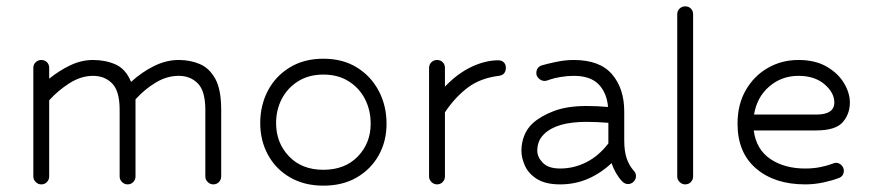

<svg xmlns="http://www.w3.org/2000/svg" viewBox="-20 -581 2755 605"><path d="M652 0Q642 0 634.5 -7.5Q627 -15 627 -25V-235Q627 -294 603.5 -318Q580 -342 543 -342Q506 -342 471 -321Q436 -300 407 -268V-25Q407 -15 400 -7.5Q393 0 382 0Q372 0 364.5 -7.5Q357 -15 357 -25V-235Q357 -294 333.5 -318Q310 -342 273 -342Q236 -342 200 -319.5Q164 -297 135 -265V-25Q135 -15 128 -7.5Q121 0 110 0Q100 0 92.5 -7.5Q85 -15 85 -25V-367Q85 -378 92.5 -385Q100 -392 110 -392Q121 -392 128 -385Q135 -378 135 -367V-333Q167 -359 202 -375.5Q237 -392 273 -392Q312 -392 344 -378Q376 -364 393 -323Q427 -354 465.5 -373Q504 -392 543 -392Q580 -392 610 -379Q640 -366 658.5 -332.5Q677 -299 677 -235V-25Q677 -15 670 -7.5Q663 0 652 0Z M999 -396Q1060 -396 1104.5 -368.5Q1149 -341 1173.5 -294.5Q1198 -248 1198 -191Q1198 -136 1173.5 -92Q1149 -48 1104.5 -22Q1060 4 999 4Q939 4 894 -22Q849 -48 824.5 -93Q800 -138 800 -193Q800 -249 824 -295Q848 -341 893 -368.5Q938 -396 999 -396ZM999 -346Q953 -346 919.5 -325Q886 -304 868 -269.5Q850 -235 850 -193Q850 -131 890.5 -88.5Q931 -46 999 -46Q1067 -46 1107.5 -88Q1148 -130 1148 -191Q1148 -234 1130 -269Q1112 -304 1078.5 -325Q1045 -346 999 -346Z M1357 0Q1347 0 1339.5 -7.5Q1332 -15 1332 -25V-367Q1332 -378 1339.5 -385Q1347 -392 1357 -392Q1368 -392 1375 -385Q1382 -378 1382 -367V-308Q1421 -349 1465 -370Q1509 -391 1550 -391Q1561 -391 1567.5 -384.5Q1574 -378 1574 -368Q1574 -345 1552 -342Q1494 -335 1454 -305Q1414 -275 1382 -227V-25Q1382 -15 1375 -7.5Q1368 0 1357 0Z M1941 -9Q1919 -32 1907 -67Q1873 -35 1832.5 -17.5Q1792 0 1745 0Q1699 0 1672 -17Q1645 -34 1634 -59Q1623 -84 1623 -106Q1623 -130 1631.5 -152.5Q1640 -175 1658 -192Q1683 -215 1725 -231Q1767 -247 1828 -247Q1860 -247 1896 -244Q1892 -289 1866 -315.5Q1840 -342 1788 -342Q1768 -342 1747 -338.5Q1726 -335 1715 -331Q1702 -326 1696 -326Q1686 -326 1678 -333.5Q1670 -341 1670 -350Q1670 -369 1687 -375Q1704 -380 1732.5 -386Q1761 -392 1788 -392Q1870 -392 1908.5 -347Q1947 -302 1947 -230V-139Q1947 -105 1954.5 -82.5Q1962 -60 1977 -43Q1984 -36 1984 -26Q1984 -16 1976.5 -8.5Q1969 -1 1959 -1Q1949 -1 1941 -9ZM1745 -50Q1788 -50 1827 -69.5Q1866 -89 1897 -129V-194Q1860 -197 1828 -197Q1733 -197 1694 -158Q1682 -146 1677.5 -133Q1673 -120 1673 -106Q1673 -86 1690.5 -68Q1708 -50 1745 -50Z M2114 -536Q2114 -547 2121.5 -554Q2129 -561 2139 -561Q2150 -561 2157 -554Q2164 -547 2164 -536V-25Q2164 -15 2157 -7.5Q2150 0 2139 0Q2129 0 2121.5 -7.5Q2114 -15 2114 -25Z M2517 0Q2421 0 2362.5 -50Q2304 -100 2304 -191Q2304 -252 2330 -297Q2356 -342 2399.5 -367Q2443 -392 2496 -392Q2549 -392 2585 -371Q2621 -350 2639.5 -319Q2658 -288 2658 -258Q2658 -222 2635.5 -196Q2613 -170 2551 -170H2355Q2363 -110 2407.5 -80Q2452 -50 2517 -50Q2542 -50 2562.5 -54Q2583 -58 2594 -62Q2605 -66 2608.5 -67Q2612 -68 2614 -68Q2624 -68 2631.5 -60.5Q2639 -53 2639 -43Q2639 -26 2623 -20Q2602 -12 2574 -6Q2546 0 2517 0ZM2496 -342Q2443 -342 2404 -308.5Q2365 -275 2356 -220H2552Q2609 -220 2609 -258Q2609 -289 2578 -315.5Q2547 -342 2496 -342Z"/></svg>

Font: Hubballi
Style: Regular
Weight: 400
Designer: Erin McLaughlin
Version: Version 1.000; ttfautohint (v1.8.3)